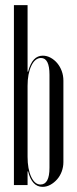

<svg xmlns="http://www.w3.org/2000/svg" viewBox="-20 -718 297 745"><path d="M34 -698H87V-440H89Q98 -473 112 -487.5Q126 -502 146 -502Q162 -502 176.5 -494Q191 -486 202 -473Q213 -460 219.5 -442.5Q226 -425 226 -405V-89Q226 -70 219.5 -52.5Q213 -35 201.5 -22Q190 -9 175.5 -1Q161 7 145 7Q104 7 89 -53H87V0H34ZM87 -110Q87 -62 101 -32Q115 -2 137 -2Q172 -2 172 -67V-428Q172 -493 139 -493Q116 -493 101.5 -462.5Q87 -432 87 -385Z"/></svg>

Font: Moniqa Cond Display
Style: Regular
Weight: 400
Width: 3
Designer: Rajesh Rajput
Foundry: Rajesh Rajput
Version: Version 1.000